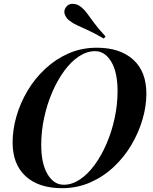

<svg xmlns="http://www.w3.org/2000/svg" viewBox="-20 -972 801 1006"><path d="M478 -704Q435 -704 393.5 -676.5Q352 -649 316.5 -600.5Q281 -552 254 -489.5Q227 -427 211.5 -356Q196 -285 196 -213Q196 -115 229 -59.5Q262 -4 314 -4Q357 -4 398.5 -31.5Q440 -59 475.5 -107.5Q511 -156 538 -218.5Q565 -281 580.5 -352Q596 -423 596 -495Q596 -593 563 -648.5Q530 -704 478 -704ZM46 -226Q46 -292 66 -362Q86 -432 124 -496Q162 -560 216.5 -611Q271 -662 339 -692Q407 -722 487 -722Q609 -722 678 -659.5Q747 -597 747 -481Q747 -415 726.5 -345.5Q706 -276 668 -212Q630 -148 575.5 -97Q521 -46 452.5 -16Q384 14 305 14Q183 14 114.5 -48.5Q46 -111 46 -226ZM524 -770Q477 -797 443.5 -812.5Q410 -828 386.5 -838.5Q363 -849 345 -863Q329 -874 320.5 -894Q312 -914 324 -932Q338 -953 361.5 -952Q385 -951 401 -938Q420 -924 435.5 -903Q451 -882 473 -852Q495 -822 533 -781Z"/></svg>

Font: Playfair Display SemiBold
Style: Italic
Weight: 600
Italic angle: -14°
Designer: Claus Eggers Sørensen
Foundry: Claus Eggers Sørensen
Version: Version 1.203